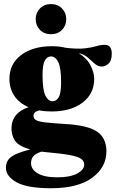

<svg xmlns="http://www.w3.org/2000/svg" viewBox="-20 -684 584 968"><path d="M240.5 -122Q207 -122 178 -127.5Q161 -123 155 -116.2Q149 -109.5 149 -100Q149 -86.5 161.2 -78.8Q173.5 -71 207.5 -67Q241.5 -63 306.5 -59Q422.5 -52.5 469.2 -20.5Q516 11.5 516.5 77.5Q517 159 445 212Q373 265 238 265Q118 265 64 235.2Q10 205.5 10 162Q10 142 18.8 126Q27.5 110 54 96.2Q80.5 82.5 133 69.5Q72 52.5 54.2 23.2Q36.5 -6 38 -41.5Q41 -116 124 -143.5Q76.5 -164 52 -201.2Q27.5 -238.5 27.5 -286Q27.5 -362 86.5 -406.5Q145.5 -451 242 -451Q279.5 -451 311.5 -443Q372 -436 407.8 -440.2Q443.5 -444.5 465.5 -451.2Q487.5 -458 507.5 -458Q543.5 -458 543.5 -413.5Q543.5 -378 527.2 -363.2Q511 -348.5 493 -348.5Q473.5 -348.5 457.5 -362.8Q441.5 -377 423 -393.5Q404.5 -410 377 -416Q418.5 -390 436.8 -353.5Q455 -317 455 -287Q455 -211 396 -166.5Q337 -122 240.5 -122ZM245 -173.5Q264.5 -173.5 276.2 -194Q288 -214.5 288 -269Q288 -342 273.8 -370.8Q259.5 -399.5 237.5 -399.5Q218 -399.5 206.2 -379.2Q194.5 -359 194.5 -304Q194.5 -231 208.8 -202.2Q223 -173.5 245 -173.5ZM136.5 138Q136.5 170 170 190Q203.5 210 269 210Q333.5 210 369 191Q404.5 172 404.5 146Q404.5 128.5 389.5 117.2Q374.5 106 334 98.2Q293.5 90.5 216 83.5Q201.5 82 188.5 80.5Q155.5 92 146 106.2Q136.5 120.5 136.5 138ZM237 -511.5Q203 -511.5 181.5 -533.2Q160 -555 160 -587Q160 -619.5 181.5 -641.5Q203 -663.5 237 -663.5Q271 -663.5 292.5 -641.5Q314 -619.5 314 -587Q314 -555 292.5 -533.2Q271 -511.5 237 -511.5Z"/></svg>

Font: Newsreader 16pt ExtraBold
Style: Regular
Weight: 800
Designer: Hugues Gentile
Foundry: Production Type
Version: Version 1.003; ttfautohint (v1.8.3)